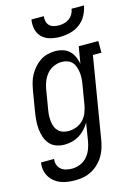

<svg xmlns="http://www.w3.org/2000/svg" viewBox="-144 -813 784 1109"><g transform="rotate(-15 248.5 -258.5)"><path d="M166 223Q143 223 120.5 220Q98 217 78 209.5Q58 202 41.5 188.5Q25 175 14 157Q3 139 -1 117Q-5 95 -1 72H77Q74 90 80 107Q86 124 99 134.5Q112 145 129.5 149Q147 153 165 153Q189 153 213 143Q237 133 254 113.5Q271 94 280 70.5Q289 47 293 23L310 -83Q298 -62 281.5 -44.5Q265 -27 245 -15Q225 -3 202.5 2.5Q180 8 158 8Q132 8 108.5 -0.5Q85 -9 69.5 -27Q54 -45 46 -68.5Q38 -92 35.5 -117Q33 -142 35 -167.5Q37 -193 41 -219L61 -339Q65 -362 71 -385Q77 -408 88.5 -429.5Q100 -451 116.5 -470Q133 -489 153 -502.5Q173 -516 196.5 -522Q220 -528 243 -528Q267 -528 289.5 -521Q312 -514 328 -498.5Q344 -483 353 -462.5Q362 -442 366 -419L383 -520H500V-450H449L369 34Q365 59 357.5 83Q350 107 337 129Q324 151 304.5 170Q285 189 262 201Q239 213 214.5 218Q190 223 166 223ZM200 -62Q223 -62 246.5 -70.5Q270 -79 287.5 -97Q305 -115 314 -137.5Q323 -160 327 -183L347 -303Q350 -321 351 -339Q352 -357 349.5 -374Q347 -391 341.5 -407Q336 -423 325 -435Q314 -447 297.5 -452.5Q281 -458 263 -458Q240 -458 216 -447.5Q192 -437 175.5 -417.5Q159 -398 150 -375Q141 -352 137 -328L117 -208Q114 -191 113.5 -174Q113 -157 115 -140.5Q117 -124 123 -109Q129 -94 140.5 -83Q152 -72 167.5 -67Q183 -62 200 -62ZM293 -600Q263 -600 235 -607.5Q207 -615 187 -634Q167 -653 160.5 -681.5Q154 -710 159 -740H233Q231 -724 234.5 -709Q238 -694 248 -684Q258 -674 273 -670Q288 -666 304 -666Q320 -666 336 -670Q352 -674 366 -684Q380 -694 388.5 -709Q397 -724 399 -740H473Q468 -710 452.5 -681.5Q437 -653 411 -634Q385 -615 354 -607.5Q323 -600 293 -600Z"/></g></svg>

Font: Iosevka Curly Slab
Style: Italic
Weight: 400
Italic angle: -9°
Monospace: yes
Designer: Belleve Invis
Foundry: Belleve Invis
Version: Version 22.1.2; ttfautohint (v1.8.4)